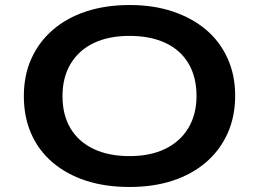

<svg xmlns="http://www.w3.org/2000/svg" viewBox="-20 -735 1031 765"><path d="M496 10Q400 10 323 -15Q246 -40 190 -87.5Q134 -135 104.5 -202Q75 -269 75 -352Q75 -435 105 -501.5Q135 -568 190.5 -616Q246 -664 323.5 -689.5Q401 -715 497 -715Q592 -715 669 -689Q746 -663 801 -616.5Q856 -570 886.5 -503Q917 -436 917 -354Q917 -271 887 -204Q857 -137 801.5 -89Q746 -41 669 -15.5Q592 10 496 10ZM496 -113Q579 -113 638.5 -142Q698 -171 730.5 -225Q763 -279 763 -353Q763 -428 731 -482Q699 -536 639 -564Q579 -592 496 -592Q413 -592 353.5 -563.5Q294 -535 261.5 -481Q229 -427 229 -352Q229 -277 261 -223.5Q293 -170 353 -141.5Q413 -113 496 -113Z"/></svg>

Font: Nunito Sans 10pt Expanded
Style: Bold
Weight: 700
Width: 7
Designer: Vernon Adams
Foundry: Vernon Adams
Version: Version 3.101;gftools[0.9.27]